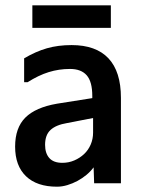

<svg xmlns="http://www.w3.org/2000/svg" viewBox="-20 -707 540 724"><path d="M331 -262 233 -243Q191 -236 170.5 -217Q150 -198 150 -161Q150 -129 166 -111Q182 -93 215 -93Q239 -93 260 -102Q281 -111 297 -126Q313 -141 322 -162Q331 -183 331 -207ZM71 -397V-487Q115 -513 157 -525Q199 -537 250 -537Q342 -537 389 -487Q436 -437 436 -338V-16H335L333 -76Q322 -61 306.5 -48Q291 -35 272.5 -25Q254 -15 234 -9Q214 -3 195 -3Q119 -3 78 -42.5Q37 -82 37 -154Q37 -225 75.5 -263.5Q114 -302 195 -316L328 -337V-345Q328 -399 307 -423Q286 -447 244 -447Q202 -447 163.5 -435Q125 -423 84 -397ZM398 -602H102V-687H398Z"/></svg>

Font: D2Coding ligature
Style: Bold
Weight: 700
Monospace: yes
Designer: Yong-Rak Park; Jeong-Hwan Yoon; Sang-Min Lee;
Foundry: NHN Corporation
Version: Version 1.3.2; Build 20180524